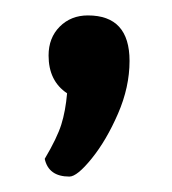

<svg xmlns="http://www.w3.org/2000/svg" viewBox="-20 -126 223 249"><path d="M94 -106Q148 -106 148 -47Q148 -13 133 21.5Q118 56 99 79.5Q80 103 70 103Q43 103 38 80Q54 53 59.5 35.5Q65 18 67 -5Q43 -21 43 -54Q43 -77 57.5 -91.5Q72 -106 94 -106Z"/></svg>

Font: Yanone Kaffeesatz
Style: Regular
Weight: 400
Designer: Yanone (Cyrillic: Daniel Pouzeot & Huerta Tipografica)
Foundry: Yanone
Version: Version 1.100;PS 001.100;hotconv 1.0.70;makeotf.lib2.5.58329